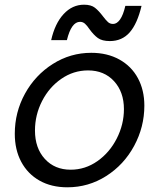

<svg xmlns="http://www.w3.org/2000/svg" viewBox="-20 -788 679 818"><path d="M43 -218Q43 -310 86.5 -389Q130 -468 205 -515.5Q280 -563 369 -563Q437 -563 488.5 -534.5Q540 -506 567.5 -455Q595 -404 595 -338Q595 -247 551.5 -166.5Q508 -86 432.5 -38Q357 10 267 10Q199 10 148.5 -18.5Q98 -47 70.5 -98.5Q43 -150 43 -218ZM508 -323Q508 -396 466 -442Q424 -488 355 -488Q293 -488 241 -452Q189 -416 159 -357Q129 -298 129 -232Q129 -157 171 -111Q213 -65 281 -65Q343 -65 395 -101.5Q447 -138 477.5 -198Q508 -258 508 -323ZM361 -664Q351 -679 342 -687Q333 -695 321 -695Q284 -695 265 -617H198Q214 -688 251 -728Q288 -768 338 -768Q368 -768 384.5 -755Q401 -742 419 -718Q432 -701 440.5 -693.5Q449 -686 462 -686Q478 -686 491.5 -705Q505 -724 514 -763H583Q565 -687 532.5 -650Q500 -613 448 -613Q415 -613 397 -626Q379 -639 361 -664Z"/></svg>

Font: Open Sauce One
Style: Italic
Weight: 400
Italic angle: -10°
Designer: Alfredo Marco Pradil
Foundry: Creative Sauce Fz LLC
Version: Version 1.477